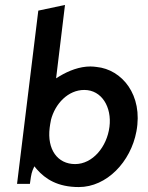

<svg xmlns="http://www.w3.org/2000/svg" viewBox="-20 -754 599 777"><path d="M299 3C412 3 509 -99 532 -222C560 -370 473 -473 371 -483C363 -484 355 -485 346 -485C302 -485 258 -468 220 -445L207 -437L243 -734L135 -711L49 -10H101C103 -24 106 -51 112 -65L119 -81L129 -69C164 -29 214 3 299 3ZM181 -237C182 -247 184 -256 186 -267V-268C203 -335 256 -390 321 -390C392 -390 433 -320 423 -241C413 -160 355 -90 284 -90C213 -90 170 -149 181 -237Z"/></svg>

Font: Bluebird
Style: LiNrwObl
Weight: 300
Designer: Jasper
Foundry: Cannot Into Space Fonts
Version: Version 0.98